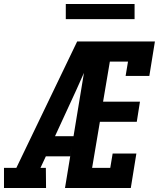

<svg xmlns="http://www.w3.org/2000/svg" viewBox="-37 -943 807 963"><path d="M-17 0V-101H45L350 -735H453Q427 -673 399.5 -612Q372 -551 345 -490L239 -260H332L315 -159H193L166 -101H193L194 0ZM289 0 410 -735H740L712 -562H593L605 -634H514L480 -433H665L649 -332H464L425 -101H516L528 -173H647L619 0ZM638 -847H293V-923H638Z"/></svg>

Font: Iosevka Etoile
Style: Bold Italic
Weight: 700
Italic angle: -9°
Designer: Belleve Invis
Foundry: Belleve Invis
Version: Version 28.1.0; ttfautohint (v1.8.4)